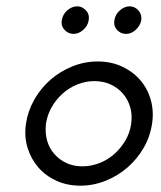

<svg xmlns="http://www.w3.org/2000/svg" viewBox="-20 -578 508 606"><path d="M62 -188Q68 -228 88.5 -264Q109 -300 139.5 -326.5Q170 -353 208.5 -368.5Q247 -384 288 -384Q330 -384 364 -368.5Q398 -353 421.5 -326.5Q445 -300 455.5 -264Q466 -228 460 -188Q454 -147 433.5 -111.5Q413 -76 382.5 -49.5Q352 -23 313.5 -7.5Q275 8 234 8Q192 8 158 -7.5Q124 -23 101 -49.5Q78 -76 67 -111.5Q56 -147 62 -188ZM125 -187Q122 -159 128.5 -135Q135 -111 151 -92.5Q167 -74 189.5 -63.5Q212 -53 240 -53Q268 -53 294.5 -63.5Q321 -74 341.5 -92.5Q362 -111 376 -135Q390 -159 394 -187Q398 -215 391 -239.5Q384 -264 368 -282.5Q352 -301 329 -311.5Q306 -322 278 -322Q250 -322 224 -311.5Q198 -301 177.5 -282.5Q157 -264 143 -239.5Q129 -215 125 -187ZM341 -514Q344 -533 358.5 -545.5Q373 -558 389 -558Q405 -558 416.5 -545.5Q428 -533 426 -514Q422 -496 408 -483.5Q394 -471 378 -471Q361 -471 349.5 -483.5Q338 -496 341 -514ZM175 -514Q178 -533 192.5 -545.5Q207 -558 224 -558Q239 -558 251 -545.5Q263 -533 260 -514Q257 -496 242.5 -483.5Q228 -471 212 -471Q196 -471 184 -483.5Q172 -496 175 -514Z"/></svg>

Font: Josefin Slab SemiBold
Style: Italic
Weight: 600
Italic angle: -12°
Designer: Santiago Orozco
Foundry: Typemade
Version: Version 2.000